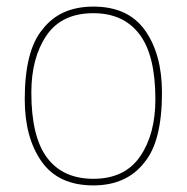

<svg xmlns="http://www.w3.org/2000/svg" viewBox="-20 -556 566 582"><path d="M263 6Q157 6 106 -66.5Q55 -139 55 -255Q55 -403 109 -467Q162 -536 263 -536Q369 -536 420 -463.5Q471 -391 471 -275Q471 -128 418 -64Q364 6 263 6ZM263 -14Q358 -14 404.5 -81.5Q451 -149 451 -255Q451 -389 402.5 -452.5Q354 -516 263 -516Q167 -516 121 -448.5Q75 -381 75 -275Q75 -141 123 -77.5Q171 -14 263 -14Z"/></svg>

Font: Tanohe Sans Thin
Style: Regular
Weight: 100
Designer: Village Type and Design LLC & Cristiano Sobral
Foundry: Cooper Hewitt Smithsonian Design Museum
Version: Version 1.00;September 29, 2021;FontCreator 13.0.0.2655 64-b